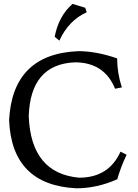

<svg xmlns="http://www.w3.org/2000/svg" viewBox="-20 -969 716 998"><path d="M376.5 9.8Q41 -7.3 27.3 -344.7Q45.4 -689 387.2 -703.1Q480 -703.1 588.9 -665.5Q588.9 -590.8 613.3 -514.6L578.1 -507.8Q522.5 -645 368.7 -645Q137.7 -634.8 129.4 -364.3Q141.1 -67.9 391.1 -45.4Q545.4 -45.4 606.4 -180.7L638.2 -164.6Q609.4 -105.5 589.4 -37.1Q483.4 9.8 376.5 9.8ZM288.6 -757.8 264.2 -777.8Q284.7 -885.3 356.9 -948.7L422.9 -928.7L430.7 -905.3Q335.9 -862.3 288.6 -757.8Z"/></svg>

Font: Kelvinch
Style: Regular
Weight: 400
Designer: Paul James MIller
Foundry: High-Logic / Made with FontCreator
Version: Version 3.30 September 23, 2016